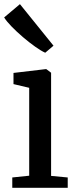

<svg xmlns="http://www.w3.org/2000/svg" viewBox="-25 -898 369 918"><path d="M114.6 -57.9V-478.2L39.5 -495.9V-549.3L194.3 -567.6H196.3L219.3 -550.2V-57L298.8 -49.5V0H33.7V-49.5ZM190.6 -646.2Q171.7 -654.6 143.3 -674.7Q114.8 -694.8 84.5 -720.7Q54.2 -746.6 29.9 -771.7Q5.7 -796.7 -5.2 -814.6L70.3 -878.2L230.8 -679.5L191.6 -646.2Z"/></svg>

Font: Merriweather 7pt Light
Style: Regular
Weight: 300
Designer: Eben Sorkin
Foundry: Eben Sorkin
Version: Version 2.200;gftools[0.9.31]